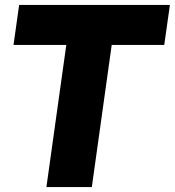

<svg xmlns="http://www.w3.org/2000/svg" viewBox="-20 -762 712 782"><path d="M58 -742H672L649 -579H435L354 0H169L250 -579H35Z"/></svg>

Font: Morrison ExtraBold
Style: Regular
Weight: 800
Designer: Pablo Impallari, Rodrigo Fuenzalida (Modified by Dan O. Williams)
Version: Version 0.03;June 6, 2019;FontCreator 11.5.0.2425 64-bit; tt